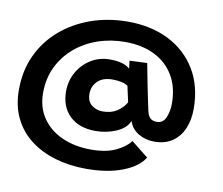

<svg xmlns="http://www.w3.org/2000/svg" viewBox="-83 -849 1125 970"><g transform="rotate(10 480.0 -363.5)"><path d="M417 20.5Q332.5 20.5 259 -1Q185.5 -22.5 130.5 -64.5Q75.5 -106.5 44.8 -169.2Q14 -232 14 -314Q14 -413 51.5 -493Q89 -573 155.8 -630Q222.5 -687 310.2 -717.8Q398 -748.5 498.5 -748.5Q617.5 -748.5 708.2 -702.5Q799 -656.5 849.8 -572Q900.5 -487.5 900.5 -371.5Q900.5 -316 882 -271.5Q863.5 -227 826 -200.8Q788.5 -174.5 732.5 -174.5Q687 -174.5 650.8 -196.2Q614.5 -218 602 -257Q585 -217.5 535.2 -196.8Q485.5 -176 430 -176Q346.5 -176 298.2 -222.2Q250 -268.5 250 -347.5Q250 -401.5 275.2 -446.2Q300.5 -491 343.8 -517.8Q387 -544.5 441 -544.5Q512.5 -544.5 544 -515.5Q542.5 -524.5 541.2 -536.8Q540 -549 539 -555.5Q548.5 -556 565.8 -556.8Q583 -557.5 600.5 -558.2Q618 -559 629 -559.5Q638.5 -508 648.8 -456.5Q659 -405 666.8 -368.2Q674.5 -331.5 676.5 -323.5Q682.5 -296.5 694.5 -285.8Q706.5 -275 728 -275Q760 -275 773.8 -307.5Q787.5 -340 787.5 -379Q787.5 -462.5 752 -522.2Q716.5 -582 652.2 -613.5Q588 -645 501.5 -645Q427 -645 361 -622Q295 -599 244.8 -556Q194.5 -513 165.8 -453.2Q137 -393.5 137 -320.5Q137 -244.5 174.8 -190.5Q212.5 -136.5 277.5 -108Q342.5 -79.5 424 -79.5Q502.5 -79.5 552.2 -103.5Q602 -127.5 624 -158.5L711.5 -89Q682 -40 604.8 -9.8Q527.5 20.5 417 20.5ZM449.5 -279.5Q492.5 -279.5 522 -298.5Q551.5 -317.5 568.5 -347L550.5 -429Q523.5 -447 471 -447Q422 -447 395.2 -421Q368.5 -395 368.5 -356Q368.5 -317 392.8 -298.2Q417 -279.5 449.5 -279.5Z"/></g></svg>

Font: Grandstander SemiBold
Style: Regular
Weight: 600
Designer: Tyler Finck
Foundry: Etcetera Type Co
Version: Version 1.200; ttfautohint (v1.8.3)